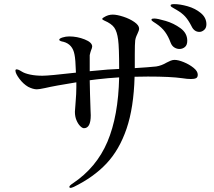

<svg xmlns="http://www.w3.org/2000/svg" viewBox="-20 -848 1040 933"><path d="M983 -730Q983 -712 972 -702.5Q961 -693 949 -693Q923 -693 910 -722Q895 -751 879.5 -768Q864 -785 838 -800Q832 -804 825 -807.5Q818 -811 813.5 -814.5Q809 -818 809 -822Q809 -828 827 -828Q855 -828 892 -817.5Q929 -807 956 -784.5Q983 -762 983 -730ZM941 -485Q941 -472 932.5 -468Q924 -464 908 -464Q890 -464 865 -468Q809 -476 699 -476Q658 -476 634 -475Q630 -325 595 -222.5Q560 -120 497.5 -53.5Q435 13 339 60Q327 65 324 65Q317 65 317 60Q317 54 334 43Q449 -34 502 -159Q555 -284 559 -472L505 -468Q443 -462 416 -458Q417 -394 420 -312Q421 -301 421 -288Q421 -225 388 -225Q380 -225 369.5 -235.5Q359 -246 351.5 -264Q344 -282 344 -305Q344 -311 347.5 -352.5Q351 -394 351 -424V-448Q245 -431 198 -420Q170 -414 159 -414Q141 -414 117 -426Q93 -440 74 -465.5Q55 -491 55 -505Q55 -511 61 -511Q67 -511 76 -506Q85 -501 88 -499Q101 -491 127 -485.5Q153 -480 186 -480Q218 -480 349 -495Q347 -561 342 -583Q333 -633 288 -645Q281 -646 274.5 -648.5Q268 -651 268 -655Q268 -661 284 -666Q300 -671 316 -671Q355 -671 391.5 -656.5Q428 -642 428 -622Q428 -616 422 -602Q421 -599 419 -592.5Q417 -586 416 -580V-516V-502L504 -510L559 -513Q559 -619 554 -655Q549 -694 535.5 -713.5Q522 -733 487 -748Q477 -752 477 -756Q477 -760 485 -764Q505 -777 528 -777Q548 -777 579 -767Q610 -757 633 -741Q656 -725 656 -709Q656 -700 648 -684Q647 -682 643 -673Q639 -664 637 -652Q635 -634 635 -583V-524V-517Q701 -521 739 -525Q765 -529 790 -544Q799 -549 809 -553Q819 -557 828 -557Q846 -557 873 -546Q900 -535 920.5 -518.5Q941 -502 941 -485ZM716 -752Q716 -756 720 -757Q724 -758 730 -758Q745 -758 784.5 -746.5Q824 -735 857 -711Q890 -687 890 -650Q890 -629 878.5 -619.5Q867 -610 852 -610Q839 -610 827 -617.5Q815 -625 809 -641Q798 -671 782 -693Q766 -715 739 -733Q733 -737 724.5 -742.5Q716 -748 716 -752Z"/></svg>

Font: Shippori Mincho Medium
Style: Regular
Weight: 500
Designer: FONTDASU
Foundry: FONTDASU / Google Inc. / but / Adobe
Version: Version 3.110; ttfautohint (v1.8.3)